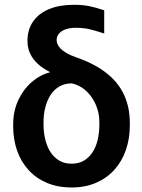

<svg xmlns="http://www.w3.org/2000/svg" viewBox="-20 -787 604 816"><path d="M96.7 -613.3Q96.7 -661.1 120.6 -695.6Q144.5 -730 188.5 -748.3Q232.4 -766.6 293.9 -766.6Q332.5 -766.6 360.4 -760.7Q388.2 -754.9 422.9 -743.2V-644.5Q402.8 -651.4 371.1 -660.2Q339.4 -668.9 303.2 -668.9Q277.8 -668.9 259.5 -662.6Q241.2 -656.2 231 -644.5Q220.7 -632.8 220.7 -616.2Q220.7 -608.4 224.4 -599.4Q228 -590.3 237.1 -580.8Q246.1 -571.3 262.7 -561.5Q279.3 -551.8 306.2 -542.5Q380.9 -516.6 431.2 -477.5Q481.4 -438.5 506.6 -385.3Q531.7 -332 531.7 -264.2V-253.9Q531.7 -197.8 515.1 -149.7Q498.5 -101.6 466.6 -65.9Q434.6 -30.3 388.7 -10.3Q342.8 9.8 284.7 9.8Q225.6 9.8 179.4 -9.8Q133.3 -29.3 101.3 -64.5Q69.3 -99.6 52.7 -146.7Q36.1 -193.8 36.1 -249V-258.8Q36.1 -314.9 57.6 -361.1Q79.1 -407.2 114.7 -438.2Q150.4 -469.2 191.9 -479.5L190.4 -481.9Q162.1 -496.1 140.9 -515.4Q119.6 -534.7 108.2 -559.3Q96.7 -584 96.7 -613.3ZM165 -268.6V-258.3Q165 -224.6 172.4 -194.3Q179.7 -164.1 194.3 -141.1Q209 -118.2 231.4 -104.7Q253.9 -91.3 284.7 -91.3Q314.9 -91.3 337.2 -104.7Q359.4 -118.2 374 -141.1Q388.7 -164.1 395.5 -194.3Q402.3 -224.6 402.3 -258.3V-268.6Q402.3 -295.9 394.3 -322.5Q386.2 -349.1 370.6 -372.1Q355 -395 333.5 -410.9Q312 -426.8 285.2 -432.6Q254.9 -432.6 232.2 -419.4Q209.5 -406.2 194.8 -383.3Q180.2 -360.4 172.6 -330.8Q165 -301.3 165 -268.6Z"/></svg>

Font: Roboto SemiBold
Style: Regular
Weight: 600
Designer: Christian Robertson
Foundry: Google
Version: Version 3.009; 2024